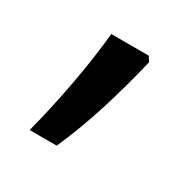

<svg xmlns="http://www.w3.org/2000/svg" viewBox="-74 -181 373 381"><g transform="rotate(30 113.0 9.0)"><path d="M174 -103Q159 -40 140.5 19Q122 78 98 132H36Q52 71 64 5.5Q76 -60 81 -114H167Z"/></g></svg>

Font: Noto Sans Georgian ExtraCondensed
Style: Regular
Weight: 400
Width: 2
Designer: Monotype Design Team, Akaki Razmadze
Foundry: Google LLC
Version: Version 2.005; ttfautohint (v1.8.4.7-5d5b)